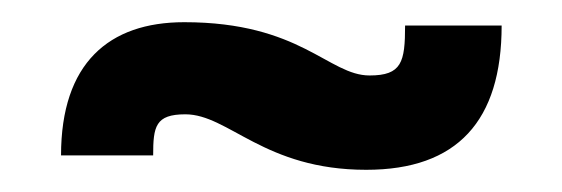

<svg xmlns="http://www.w3.org/2000/svg" viewBox="-20 -338 506 173"><path d="M310 -185C392 -185 432 -229 432 -315H345C345 -282 342 -270 313 -270C276 -270 251 -318 146 -318C78 -318 35 -281 35 -198H118C118 -224 120 -235 147 -235C186 -235 218 -185 310 -185Z"/></svg>

Font: FREAK Grotesk Next
Style: Bold
Weight: 700
Width: 3
Designer: La Scuola Open Source
Foundry: La Scuola Open Source
Version: Version 1.000;PS 1.0;hotconv 1.0.72;makeotf.lib2.5.5900